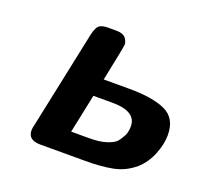

<svg xmlns="http://www.w3.org/2000/svg" viewBox="-88 -560 701 661"><g transform="rotate(20 262.5 -229.0)"><path d="M75.2 -36.1Q75.2 -44.9 79.1 -59.1L153.8 -414.1Q160.6 -444.8 172.9 -452.1Q184.1 -458 201.2 -458H232.9Q256.8 -458 266.4 -446.5Q275.9 -435.1 275.9 -421.9Q275.9 -414.1 249 -285.2H342.8Q428.7 -285.2 475.3 -263.7Q522 -242.2 522 -180.2Q522 -147 506.6 -108.9Q491.2 -70.8 462.9 -45.9Q428.7 -17.1 387 -8.5Q345.2 0 285.2 0H120.1Q75.2 0 75.2 -36.1ZM205.1 -78.1H271Q311 -78.1 335.4 -86.7Q359.9 -95.2 367.9 -104.5Q376 -113.8 386.2 -132.8Q392.1 -147.9 392.1 -165Q392.1 -220.2 304.2 -220.2H234.9Z"/></g></svg>

Font: CMU Sans Serif
Style: BoldOblique
Weight: 700
Italic angle: -12°
Version: Version 0.7.0